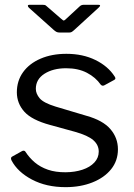

<svg xmlns="http://www.w3.org/2000/svg" viewBox="-20 -762 552 792"><path d="M395.5 -412.8Q374.7 -442.8 338.7 -461.7Q302.8 -480.5 252.7 -480.5Q199.2 -480.5 163.5 -457.8Q127.8 -435 127.8 -395.5Q127.8 -375.5 143.7 -356.5Q159.7 -337.6 209.1 -322.4L336.2 -284.5Q404.5 -265.5 435.5 -229.3Q466.5 -193.2 466.5 -146.1Q466.5 -99 438.4 -64Q410.4 -29.1 361.4 -9.6Q312.4 10 250.4 10Q171.1 10 111.8 -21.3Q52.5 -52.6 27.5 -100.4Q25.4 -105.1 25.4 -109.1Q25.4 -113.1 29.5 -115.7L69.4 -137.9Q74.4 -141 78.4 -140.4Q82.4 -139.8 84.5 -136.7Q100.8 -111.3 123.6 -92Q146.5 -72.7 177.9 -61.9Q209.3 -51.1 250.7 -51.4Q289.1 -51.7 320.2 -62Q351.4 -72.4 369.3 -91.7Q387.3 -110.9 387.3 -136.7Q387.3 -164.1 365 -183.7Q342.8 -203.3 289.1 -218.4L186.4 -246.6Q111.1 -267.1 80.4 -301.2Q49.8 -335.4 49.5 -380.9Q49.5 -428.6 75.2 -464.3Q100.9 -500 147.3 -520Q193.7 -540 254 -540Q321.5 -540 373.5 -514.5Q425.6 -489 452.7 -446.9Q455.5 -442.8 456 -439.2Q456.4 -435.7 452 -432.8L410 -409.9Q406 -408 402.3 -408.7Q398.6 -409.4 395.5 -412.8ZM308.3 -735.4Q312.6 -739.6 316.9 -740.9Q321.3 -742.3 326.6 -742.3H385.2Q399.9 -742.3 386.5 -730.1L284.9 -637.1Q281.4 -634.3 277.2 -631Q273 -627.8 265.6 -627.8H226.4Q217.5 -627.8 212.4 -630.7Q207.3 -633.6 201.8 -638.4L99.2 -730.1Q94.4 -735.2 94.9 -738.7Q95.4 -742.3 101.5 -742.3H155.5Q161.9 -742.3 165.1 -741.4Q168.3 -740.6 173.6 -735.4L231.2 -685.5Q240.3 -677 243.4 -677.3Q246.5 -677.6 254.3 -685.5Z"/></svg>

Font: Libre Franklin Thin
Style: Regular
Weight: 100
Designer: Pablo Impallari, Rodrigo Fuenzalida, Nhung Nguyen
Foundry: Impallari Type
Version: Version 3.000